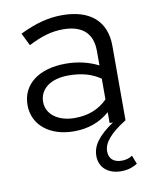

<svg xmlns="http://www.w3.org/2000/svg" viewBox="-83 -573 682 857"><g transform="rotate(-10 258.0 -145.0)"><path d="M397 221C425 221 449 214 471 200L456 161C442 171 425 175 408 175C371 175 350 156 350 123C350 84 382 46 455 0V-337C455 -449 384 -511 257 -511C196 -511 137 -496 65 -461L93 -404C153 -435 201 -448 250 -448C337 -448 383 -407 383 -327V-261C340 -283 289 -295 236 -295C113 -295 36 -236 36 -142C36 -52 111 9 221 9C284 9 338 -10 383 -49V0H398C328 48 299 88 299 135C299 187 338 221 397 221ZM234 -49C159 -49 107 -88 107 -144C107 -203 158 -241 238 -241C296 -241 342 -229 383 -201V-107C343 -67 294 -49 234 -49Z"/></g></svg>

Font: Red Hat Display
Style: Regular
Weight: 400
Designer: Pentagram, MCKL
Foundry: Pentagram, MCKL
Version: Version 1.023